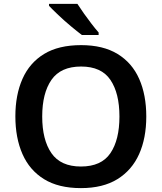

<svg xmlns="http://www.w3.org/2000/svg" viewBox="-20 -957 831 987"><path d="M732 -358Q732 -247 695 -164.5Q658 -82 583.5 -36Q509 10 396 10Q281 10 206.5 -36Q132 -82 95.5 -165Q59 -248 59 -359Q59 -469 95.5 -551.5Q132 -634 206.5 -679.5Q281 -725 397 -725Q510 -725 584.5 -679.5Q659 -634 695.5 -551.5Q732 -469 732 -358ZM197 -358Q197 -238 244.5 -169.5Q292 -101 396 -101Q501 -101 547.5 -169.5Q594 -238 594 -358Q594 -478 547.5 -546.5Q501 -615 397 -615Q292 -615 244.5 -546.5Q197 -478 197 -358ZM378 -937Q392 -915 411.5 -887.5Q431 -860 451 -834Q471 -808 487 -790V-777H401Q377 -795 343.5 -823Q310 -851 279.5 -880Q249 -909 232 -927V-937Z"/></svg>

Font: Noto Sans Sora Sompeng Semi
Style: Bold
Weight: 700
Designer: Monotype Design Team. David Williams.
Foundry: Monotype Imaging Inc.
Version: Version 2.101; ttfautohint (v1.8.4.7-5d5b)